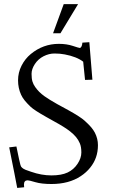

<svg xmlns="http://www.w3.org/2000/svg" viewBox="-20 -889 557 937"><path d="M239 -726.8 291 -868.9H361.1L275.1 -726.8ZM64 28.1Q55.9 -16.8 24.9 -169.9L60.1 -174.1L73 -112.1Q79.8 -79.3 83.9 -74.6Q87.9 -69.8 93.6 -66Q99.4 -62.3 104.2 -60.5Q109.1 -58.8 131.6 -50.8Q182.4 -33 231.1 -33Q279.8 -33 309.8 -47.1Q339.8 -61.3 358.4 -89.4Q377 -117.4 377 -144.9Q377 -172.4 369.6 -189.5Q362.3 -206.5 351.2 -220Q340.1 -233.4 322.3 -247.6Q294.9 -269 249 -293.9L208 -316.9Q147 -351.1 129.4 -367.9Q111.8 -384.8 100.7 -398.4Q89.6 -412.1 83 -426.5Q68.1 -459 68.1 -496.9Q68.1 -534.9 85.2 -568.6Q102.3 -602.3 130.1 -625.2Q190.4 -675 267.1 -675Q305.2 -675 335.2 -665Q365.2 -655 369.4 -655Q373.5 -655 377.3 -661.5Q381.1 -668 382.1 -680.9L416 -683.1L430.9 -500L395 -499L386 -587.9Q354.2 -612.5 295.7 -623.5Q272.9 -627.9 246 -627.9Q219 -627.9 192.6 -614.5Q166.3 -601.1 150.1 -576.4Q134 -551.8 134 -528.6Q134 -505.4 138.4 -491.1Q142.8 -476.8 151.7 -464.4Q160.6 -451.9 171.1 -441.2Q181.6 -430.4 197 -419.4Q220.7 -402.6 259 -381.1L314 -351.1Q372.8 -318.4 393.2 -299.8Q413.6 -281.2 424.7 -268.2Q435.8 -255.1 442.9 -241.7Q458 -212.2 458 -180.5Q458 -148.9 448.6 -121.7Q439.2 -94.5 420 -70.7Q400.9 -46.9 374 -29.3Q316.4 9 231 9Q182.6 9 152.3 0Q122.1 -9 115 -9Q96.9 -9 96.9 12L97.9 24.9Z"/></svg>

Font: Linden Hill
Style: Regular
Weight: 400
Version: Version 1.202